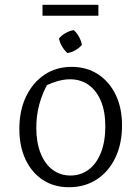

<svg xmlns="http://www.w3.org/2000/svg" viewBox="-20 -775 572 804"><path d="M269 9Q206 9 159.5 -21.5Q113 -52 87 -107Q61 -162 61 -235Q61 -312 89 -370.5Q117 -429 166 -462Q215 -495 280 -495Q343 -495 390.5 -464Q438 -433 464.5 -378Q491 -323 491 -250Q491 -173 463 -114.5Q435 -56 385 -23.5Q335 9 269 9ZM275 -40Q318 -40 351 -64.5Q384 -89 402.5 -135.5Q421 -182 421 -246Q421 -308 402.5 -352Q384 -396 351 -419.5Q318 -443 273 -443Q245 -443 213.5 -433Q182 -423 147 -403L184 -432Q158 -387 145 -339.5Q132 -292 132 -240Q132 -179 150 -133.5Q168 -88 200.5 -64Q233 -40 275 -40ZM289 -649Q302 -637 311 -620.5Q320 -604 323 -587Q312 -574 295.5 -564.5Q279 -555 262 -553Q249 -565 239.5 -581Q230 -597 227 -614Q238 -627 254.5 -636.5Q271 -646 289 -649ZM158 -709V-755H392V-709Z"/></svg>

Font: Piazzolla Thin Light
Style: Regular
Weight: 300
Version: Version 2.005